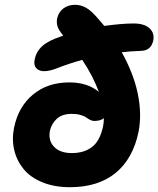

<svg xmlns="http://www.w3.org/2000/svg" viewBox="-20 -778 666 808"><path d="M273.9 9.8Q209 9.8 158.7 -10.7Q108.4 -31.2 79.6 -66.2Q50.8 -101.1 40 -146Q29.3 -190.9 39.1 -240.2Q57.1 -329.1 118.9 -380.1Q180.7 -431.2 271 -431.2Q349.1 -431.2 396 -391.1Q372.1 -457 326.2 -525.9Q277.3 -513.2 209 -486.8Q163.6 -471.7 141.6 -484.1Q119.6 -496.6 126 -527.8Q132.3 -560.5 157.5 -583.7Q182.6 -606.9 237.8 -625Q239.3 -625.5 241.9 -626.5Q244.6 -627.4 246.1 -627.9Q227.1 -651.4 222.2 -666.5Q217.3 -681.6 220.2 -699.2Q226.1 -727.1 246.6 -742.4Q267.1 -757.8 295.9 -757.8Q319.8 -757.8 342 -745.6Q364.3 -733.4 396 -695.8Q399.9 -691.4 407.5 -682.4Q415 -673.3 418.9 -668.9Q492.7 -679.2 543 -679.2Q586.4 -679.2 608.6 -659.4Q630.9 -639.6 625 -607.9Q616.2 -565.4 574.2 -564Q529.3 -562.5 492.2 -558.1Q542 -469.7 559.8 -383.8Q577.6 -297.9 563 -223.1Q539.6 -109.9 466.3 -50Q393.1 9.8 273.9 9.8ZM189.9 -227.1Q182.6 -185.5 208 -159.7Q233.4 -133.8 282.2 -133.8Q334.5 -133.8 367.9 -159.9Q401.4 -186 414.1 -248Q417 -262.7 417 -280.8Q403.8 -269 376 -269Q367.7 -269 358.9 -273.7Q350.1 -278.3 342.5 -283.9Q335 -289.6 318.8 -294.2Q302.7 -298.8 282.2 -298.8Q241.7 -298.8 219.2 -278.3Q196.8 -257.8 189.9 -227.1Z"/></svg>

Font: Shantell Sans Irregular
Style: Bold Italic
Weight: 700
Italic angle: -11.31°
Designer: Stephen Nixon, Anya Danilova, Shantell Martin
Foundry: Arrow Type
Version: Version 1.006;[9816181b4]